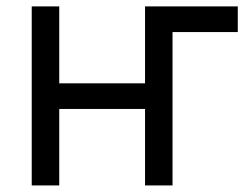

<svg xmlns="http://www.w3.org/2000/svg" viewBox="-20 -565 759 585"><path d="M160.5 -545.5V-311.1H421.9V-545.5H704.5V-467.3H505.7V0H421.9V-233H160.5V0H76.7V-545.5Z"/></svg>

Font: Inter P
Style: Regular
Weight: 400
Designer: Rasmus Andersson
Foundry: rsms
Version: Version 3.018;git-588b23468